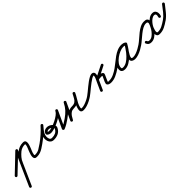

<svg xmlns="http://www.w3.org/2000/svg" viewBox="256 -1458 2918 2918"><g transform="rotate(-45 1715.0 1.5)"><path d="M15 15Q8 21 -0.5 21Q-9 21 -15 15Q-21 8 -21 -0.5Q-21 -9 -15 -15Q18 -46 50 -77Q82 -108 114 -138Q151 -174 188 -209Q225 -244 262 -280Q262 -280 262 -280Q262 -280 262 -280Q269 -286 277.5 -285.5Q286 -285 292 -279Q298 -273 298 -264Q298 -255 292 -249Q255 -214 218 -178.5Q181 -143 144 -108Q111 -77 79 -46.5Q47 -16 15 15Q15 15 15 15Q15 15 15 15ZM286 -284Q294 -280 297 -272Q300 -264 296 -256Q237 -123 177.5 10Q118 143 58 277Q58 277 58 277Q58 277 58 277Q55 285 46.5 288Q38 291 30 287Q22 284 19 275.5Q16 267 20 259Q79 126 138.5 -7Q198 -140 258 -273Q261 -281 269.5 -284Q278 -287 286 -284ZM213 -69Q209 -61 201.5 -57.5Q194 -54 185 -57Q177 -61 173.5 -68.5Q170 -76 173 -85Q191 -130 223.5 -169Q256 -208 294 -239Q352 -285 429 -285Q462 -285 472 -267Q482 -249 478 -222.5Q474 -196 464.5 -170Q455 -144 449 -128Q447 -124 439.5 -107Q432 -90 425.5 -70Q419 -50 418 -35.5Q417 -21 427 -21Q482 -21 518.5 -43Q555 -65 597 -94Q597 -94 597 -94Q597 -94 597 -94Q604 -99 612.5 -97.5Q621 -96 626 -89Q631 -82 629.5 -73.5Q628 -65 621 -60Q589 -38 560.5 -19.5Q532 -1 500 10Q468 21 427 21Q400 21 388.5 8.5Q377 -4 376.5 -24.5Q376 -45 382 -67.5Q388 -90 396 -110.5Q404 -131 409 -144Q411 -148 417.5 -163.5Q424 -179 430.5 -197.5Q437 -216 438 -229.5Q439 -243 429 -243Q367 -243 320 -206Q287 -179 257.5 -144.5Q228 -110 213 -69Q213 -69 213 -69Q213 -69 213 -69Z M621 -60Q614 -55 605.5 -56.5Q597 -58 592 -65Q587 -72 588.5 -80.5Q590 -89 597 -94Q654 -134 705.5 -180.5Q757 -227 803 -278Q810 -286 818.5 -285.5Q827 -285 833 -280Q839 -275 840.5 -267Q842 -259 835 -251Q816 -228 795.5 -203.5Q775 -179 760.5 -152Q746 -125 745 -93Q745 -93 745 -93Q745 -93 745 -93Q745 -93 745 -93Q744 -67 754 -44Q764 -21 795 -21Q836 -21 867.5 -35Q899 -49 919 -85Q929 -102 916.5 -116.5Q904 -131 884 -140.5Q864 -150 851 -150Q851 -150 851 -150Q851 -150 851 -150Q839 -150 827 -146Q815 -142 809 -130Q809 -129 808 -132Q807 -135 808 -134Q814 -129 823 -127.5Q832 -126 838 -126Q865 -126 907 -139.5Q949 -153 993 -175Q1037 -197 1071 -222.5Q1105 -248 1117 -273Q1121 -283 1129.5 -285Q1138 -287 1145 -284Q1152 -280 1155.5 -272.5Q1159 -265 1155 -256Q1124 -190 1093.5 -123.5Q1063 -57 1032 9Q1029 15 1022.5 12Q1016 9 1010 3Q1004 -3 1001.5 -10Q999 -17 1005 -20Q1041 -33 1073.5 -52.5Q1106 -72 1137 -94Q1137 -94 1137 -94Q1137 -94 1137 -94Q1144 -99 1152.5 -97.5Q1161 -96 1166 -89Q1171 -82 1169.5 -73.5Q1168 -65 1161 -60Q1128 -37 1093.5 -16Q1059 5 1021 20Q1009 24 999 14Q989 3 994 -9Q1025 -75 1055.5 -141Q1086 -207 1117 -273Q1121 -283 1129.5 -285Q1138 -287 1145 -283Q1152 -280 1155.5 -272.5Q1159 -265 1155 -256Q1143 -231 1115.5 -206Q1088 -181 1051.5 -159.5Q1015 -138 976 -121Q937 -104 900.5 -94Q864 -84 838 -84Q822 -84 802 -91Q782 -98 771.5 -112Q761 -126 771 -148Q782 -172 804.5 -182Q827 -192 852 -192Q852 -192 851 -192Q851 -192 851 -192Q873 -192 897 -181.5Q921 -171 939 -152.5Q957 -134 963.5 -111.5Q970 -89 956 -65Q930 -18 888.5 1.5Q847 21 795 21Q762 21 741 4.5Q720 -12 710.5 -38.5Q701 -65 703 -95Q703 -95 703 -95Q703 -95 703 -95Q704 -132 719.5 -163.5Q735 -195 757.5 -223Q780 -251 803 -278Q810 -286 818 -285.5Q826 -285 832 -280Q838 -275 840 -266.5Q842 -258 835 -251Q787 -197 733.5 -149Q680 -101 621 -60Q621 -60 621 -60Q621 -60 621 -60Z M1132 -65Q1127 -72 1128.5 -80.5Q1130 -89 1137 -94Q1192 -132 1229.5 -173Q1267 -214 1297 -274Q1302 -283 1310 -285Q1318 -287 1325 -283Q1332 -280 1335.5 -272.5Q1339 -265 1335 -256Q1304 -189 1273 -123Q1242 -57 1211 9Q1207 18 1198.5 20Q1190 22 1183 19Q1176 15 1172.5 7.5Q1169 0 1173 -9Q1191 -46 1214 -77Q1237 -108 1268.5 -127Q1300 -146 1345 -146Q1389 -146 1413.5 -163.5Q1438 -181 1454 -210.5Q1470 -240 1488 -274Q1493 -283 1501 -285Q1509 -287 1516 -283Q1523 -280 1526.5 -272.5Q1530 -265 1526 -256Q1510 -221 1488.5 -186.5Q1467 -152 1448 -116.5Q1429 -81 1422 -43Q1421 -32 1422 -26.5Q1423 -21 1435 -21Q1464 -21 1498 -32.5Q1532 -44 1565 -60.5Q1598 -77 1621 -94Q1621 -94 1621 -94Q1621 -94 1621 -94Q1628 -99 1636.5 -97.5Q1645 -96 1650 -89Q1655 -82 1653.5 -73.5Q1652 -65 1645 -60Q1618 -41 1581.5 -22Q1545 -3 1506.5 9Q1468 21 1435 21Q1400 21 1388 4Q1376 -13 1380.5 -41.5Q1385 -70 1399 -103.5Q1413 -137 1431 -170.5Q1449 -204 1465 -231Q1481 -258 1488 -273Q1492 -282 1500 -284Q1508 -286 1516 -282Q1523 -279 1526.5 -271.5Q1530 -264 1526 -255Q1503 -212 1482 -178Q1461 -144 1429.5 -124Q1398 -104 1345 -104Q1309 -104 1284.5 -87.5Q1260 -71 1242.5 -45Q1225 -19 1211 9Q1206 19 1198 20.5Q1190 22 1183 19Q1176 16 1172.5 8.5Q1169 1 1173 -9Q1204 -75 1235 -141Q1266 -207 1297 -273Q1301 -283 1309.5 -284.5Q1318 -286 1325 -283Q1332 -279 1335.5 -271.5Q1339 -264 1335 -255Q1302 -190 1261 -145.5Q1220 -101 1161 -60Q1154 -55 1145.5 -56.5Q1137 -58 1132 -65Z M1616 -65Q1611 -72 1612.5 -80.5Q1614 -89 1621 -94Q1642 -109 1670.5 -132.5Q1699 -156 1731 -182.5Q1763 -209 1795.5 -232.5Q1828 -256 1857 -271Q1886 -286 1907 -286Q1928 -286 1940.5 -274Q1953 -262 1953 -241Q1953 -211 1939 -180.5Q1925 -150 1913 -123Q1898 -90 1883 -57Q1868 -24 1853 9Q1850 17 1841.5 20Q1833 23 1825 19Q1817 16 1814 7.5Q1811 -1 1815 -9Q1830 -42 1845 -75Q1860 -108 1875 -141Q1885 -163 1898 -189.5Q1911 -216 1911 -241Q1911 -245 1911 -244.5Q1911 -244 1907 -244Q1892 -244 1866.5 -229Q1841 -214 1810.5 -191Q1780 -168 1748.5 -142.5Q1717 -117 1690 -94.5Q1663 -72 1645 -60Q1638 -55 1629.5 -56.5Q1621 -58 1616 -65ZM2104 -283Q2111 -287 2119.5 -284.5Q2128 -282 2132 -274Q2136 -266 2133 -258Q2130 -250 2122 -246Q2071 -220 2020 -194Q1969 -168 1917 -142Q1909 -138 1902 -142.5Q1895 -147 1892 -155Q1889 -162 1891 -170Q1893 -178 1902 -181Q1920 -187 1938.5 -190Q1957 -193 1977 -192Q1977 -192 1976 -192Q1975 -192 1975 -192Q1992 -192 2011.5 -186Q2031 -180 2041 -166.5Q2051 -153 2041 -131Q2041 -131 2041 -131Q2041 -131 2041 -131Q2030 -107 2019.5 -83Q2009 -59 1998 -35Q1998 -35 1998 -35Q1998 -35 1998 -35Q1991 -21 2001.5 -21Q2012 -21 2025 -21Q2073 -21 2121.5 -44Q2170 -67 2208 -94Q2208 -94 2208 -94Q2208 -94 2208 -94Q2215 -99 2223.5 -97.5Q2232 -96 2237 -89Q2242 -82 2240.5 -73.5Q2239 -65 2232 -60Q2188 -29 2134 -4Q2080 21 2025 21Q2002 21 1982.5 14Q1963 7 1955 -9.5Q1947 -26 1960 -53Q1960 -53 1959 -53Q1959 -53 1959 -53Q1970 -77 1981 -101Q1992 -125 2003 -149Q2003 -149 2003 -149Q2003 -149 2003 -149Q2003 -148 2003 -146Q2004 -145 2003 -146Q1998 -149 1990.5 -149.5Q1983 -150 1977 -150Q1977 -150 1976 -150Q1975 -150 1975 -150Q1959 -151 1944 -148.5Q1929 -146 1914 -141Q1905 -138 1898 -142Q1891 -146 1889 -153Q1886 -160 1888 -168Q1890 -176 1899 -180Q1950 -206 2001 -231.5Q2052 -257 2104 -283Q2104 -283 2104 -283Q2104 -283 2104 -283Z M2203 -65Q2198 -72 2199.5 -80.5Q2201 -89 2208 -94Q2245 -120 2283.5 -151.5Q2322 -183 2362 -212Q2402 -241 2446 -259.5Q2490 -278 2538 -278Q2555 -278 2572.5 -273.5Q2590 -269 2605 -258Q2613 -252 2614 -244Q2615 -236 2611 -230Q2606 -223 2598.5 -220.5Q2591 -218 2582 -223Q2561 -235 2536 -235Q2503 -235 2460.5 -217.5Q2418 -200 2378.5 -171Q2339 -142 2313 -106.5Q2287 -71 2287 -34Q2287 -20 2294 -17Q2301 -14 2315 -14Q2355 -14 2394.5 -38Q2434 -62 2469 -99.5Q2504 -137 2532.5 -177Q2561 -217 2578 -248Q2583 -257 2591 -258.5Q2599 -260 2606 -256Q2613 -253 2616 -245Q2619 -237 2614 -228Q2604 -209 2586 -183Q2568 -157 2549 -129Q2530 -101 2516.5 -75.5Q2503 -50 2503 -32Q2503 -22 2514.5 -19Q2526 -16 2533 -16Q2564 -16 2598.5 -28.5Q2633 -41 2665.5 -59Q2698 -77 2723 -94Q2730 -99 2738.5 -97.5Q2747 -96 2752 -89Q2757 -82 2755.5 -73.5Q2754 -65 2747 -60Q2718 -40 2682 -20Q2646 0 2607.5 13Q2569 26 2533 26Q2507 26 2484 12Q2461 -2 2461 -32Q2461 -58 2474 -86Q2487 -114 2506.5 -142.5Q2526 -171 2545.5 -198Q2565 -225 2578 -248Q2583 -257 2591 -258.5Q2599 -260 2606 -256Q2613 -253 2616 -245Q2619 -237 2614 -228Q2594 -191 2562.5 -147Q2531 -103 2491 -63Q2451 -23 2406.5 2.5Q2362 28 2315 28Q2284 28 2264.5 13.5Q2245 -1 2245 -34Q2245 -80 2274 -123Q2303 -166 2348 -201Q2393 -236 2443.5 -256.5Q2494 -277 2536 -277Q2573 -277 2604 -259Q2612 -254 2612.5 -246Q2613 -238 2609 -231Q2605 -224 2597 -221Q2589 -218 2581 -224Q2571 -231 2560 -233.5Q2549 -236 2538 -236Q2495 -236 2454.5 -217.5Q2414 -199 2375.5 -171Q2337 -143 2301.5 -113Q2266 -83 2232 -60Q2225 -55 2216.5 -56.5Q2208 -58 2203 -65Z M2747 -60Q2740 -55 2731.5 -56.5Q2723 -58 2718 -65Q2713 -72 2714.5 -80.5Q2716 -89 2723 -94Q2756 -117 2792.5 -149.5Q2829 -182 2867.5 -213Q2906 -244 2946.5 -264.5Q2987 -285 3029 -285Q3069 -286 3086 -271.5Q3103 -257 3104 -233.5Q3105 -210 3096.5 -183Q3088 -156 3077 -131Q3061 -98 3033 -62.5Q3005 -27 2968.5 -3Q2932 21 2891 21Q2862 21 2843.5 9.5Q2825 -2 2813 -29Q2813 -29 2813 -29Q2813 -29 2813 -29Q2810 -37 2813 -45Q2816 -53 2824 -56Q2832 -60 2840 -56.5Q2848 -53 2852 -45Q2858 -30 2866 -25.5Q2874 -21 2891 -21Q2923 -21 2952 -42.5Q2981 -64 3004 -94Q3027 -124 3038 -149Q3045 -163 3053 -179.5Q3061 -196 3064 -210.5Q3067 -225 3060 -234.5Q3053 -244 3029 -243Q2996 -243 2959 -222.5Q2922 -202 2884 -171.5Q2846 -141 2811 -110.5Q2776 -80 2747 -60Q2747 -60 2747 -60Q2747 -60 2747 -60ZM3246 -151Q3238 -154 3234 -161.5Q3230 -169 3233 -178Q3237 -191 3238.5 -206Q3240 -221 3233.5 -232Q3227 -243 3208 -243Q3181 -243 3154.5 -224Q3128 -205 3107.5 -178.5Q3087 -152 3076 -130Q3074 -126 3067 -108.5Q3060 -91 3055 -71Q3050 -51 3052 -36Q3054 -21 3069 -21Q3120 -21 3163.5 -43.5Q3207 -66 3247 -94Q3254 -99 3262.5 -97.5Q3271 -96 3276 -89Q3281 -82 3279.5 -73.5Q3278 -65 3271 -60Q3226 -28 3176.5 -3.5Q3127 21 3069 21Q3035 21 3022 1.5Q3009 -18 3010.5 -47Q3012 -76 3021 -104Q3030 -132 3039 -150Q3054 -179 3080 -210.5Q3106 -242 3139 -263.5Q3172 -285 3208 -285Q3243 -285 3260 -266.5Q3277 -248 3279.5 -219.5Q3282 -191 3273 -164Q3270 -156 3262.5 -152Q3255 -148 3246 -151Z M3271 -59Q3264 -54 3255.5 -55Q3247 -56 3242 -63Q3237 -71 3238.5 -79.5Q3240 -88 3247 -93Q3298 -129 3337 -178.5Q3376 -228 3413 -277Q3419 -284 3427.5 -285Q3436 -286 3443 -281Q3450 -275 3451 -266.5Q3452 -258 3447 -251Q3407 -200 3366 -148.5Q3325 -97 3271 -59Q3271 -59 3271 -59Q3271 -59 3271 -59Z"/></g></svg>

Font: FRB American Cursive Medium
Style: Italic
Weight: 500
Italic angle: -25°
Version: Version 2.0;Modular Font Editor K font №1